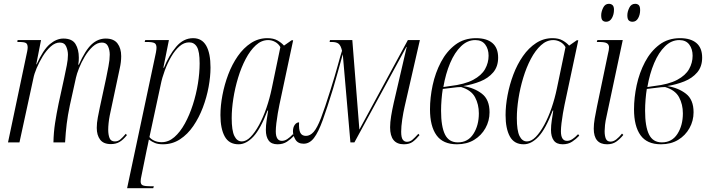

<svg xmlns="http://www.w3.org/2000/svg" viewBox="-20 -746 3712 1006"><path d="M561 9Q522 9 504.5 -14.5Q487 -38 487 -76Q487 -102 492.5 -130.5Q498 -159 503 -183L536 -336Q542 -366 548.5 -399.5Q555 -433 555 -460Q555 -484 546 -503.5Q537 -523 514 -523Q489 -523 466 -502Q443 -481 424.5 -450Q406 -419 394 -388.5Q382 -358 378 -339L346 -194Q335 -142 329.5 -97Q324 -52 321 0H260Q261 -52 268.5 -101Q276 -150 287 -203L316 -336Q324 -374 330 -404Q336 -434 336 -459Q336 -481 327 -502Q318 -523 293 -523Q269 -523 246 -502.5Q223 -482 204 -451Q185 -420 172 -389Q159 -358 155 -336L82 0H22L117 -451Q120 -465 122.5 -477Q125 -489 125 -497Q125 -515 116 -520.5Q107 -526 82 -526H71L72 -536H195L170 -409H172Q206 -485 241 -514.5Q276 -544 312 -544Q358 -544 375.5 -515.5Q393 -487 393 -444Q393 -436 392.5 -426.5Q392 -417 390 -407H393Q427 -483 460 -513.5Q493 -544 534 -544Q576 -544 595.5 -518.5Q615 -493 615 -452Q615 -421 607.5 -388Q600 -355 595 -329L555 -141Q551 -121 549 -101Q547 -81 547 -67Q547 -40 554 -22.5Q561 -5 582 -5Q598 -5 610.5 -15.5Q623 -26 639 -45L645 -38Q625 -13 606 -2Q587 9 561 9Z M789 -433Q794 -455 797 -471Q800 -487 800 -496Q800 -515 789 -520.5Q778 -526 752 -526H738L741 -536H865L836 -391H839Q865 -456 903 -501Q941 -546 992 -546Q1038 -546 1060.5 -506.5Q1083 -467 1083 -392Q1083 -345 1073 -290.5Q1063 -236 1043 -183Q1023 -130 993 -86Q963 -42 923 -16Q883 10 834 10Q809 10 792.5 3.5Q776 -3 760 -15Q756 4 754 15Q752 26 749 38L722 171Q719 183 718 191Q717 199 717 205Q717 221 729 225.5Q741 230 769 230H786L783 240H646ZM827 -1Q863 -1 893.5 -27.5Q924 -54 948.5 -98.5Q973 -143 990.5 -197.5Q1008 -252 1017 -308Q1026 -364 1026 -414Q1026 -476 1012 -500Q998 -524 971 -524Q944 -524 920.5 -503.5Q897 -483 877.5 -449.5Q858 -416 843.5 -377Q829 -338 822 -302L763 -28Q770 -18 787 -9.5Q804 -1 827 -1Z M1230 10Q1180 10 1157.5 -31Q1135 -72 1135 -143Q1135 -192 1145.5 -247.5Q1156 -303 1176 -356Q1196 -409 1226 -452Q1256 -495 1295 -520.5Q1334 -546 1381 -546Q1413 -546 1434 -534Q1455 -522 1468 -507L1508 -535H1516L1444 -197Q1440 -178 1435.5 -152Q1431 -126 1428 -100.5Q1425 -75 1425 -58Q1425 -8 1457 -8Q1471 -8 1485 -17Q1499 -26 1515 -43L1521 -35Q1504 -17 1483.5 -3.5Q1463 10 1434 10Q1402 10 1387.5 -10Q1373 -30 1373 -65Q1373 -89 1377 -115Q1381 -141 1385 -167H1382Q1345 -70 1307.5 -30Q1270 10 1230 10ZM1247 -5Q1270 -5 1293 -28.5Q1316 -52 1337.5 -91.5Q1359 -131 1376 -180.5Q1393 -230 1404 -283L1449 -499Q1439 -517 1421.5 -526.5Q1404 -536 1385 -536Q1350 -536 1320.5 -509Q1291 -482 1267.5 -437.5Q1244 -393 1227.5 -338.5Q1211 -284 1202.5 -229Q1194 -174 1194 -127Q1194 -62 1208 -33.5Q1222 -5 1247 -5Z M2096 10Q2024 10 2024 -79Q2024 -105 2029.5 -138.5Q2035 -172 2043 -207L2111 -500H2109L1837 0H1816L1776 -462Q1761 -406 1749.5 -366.5Q1738 -327 1725 -281Q1694 -180 1671 -116.5Q1648 -53 1625 -23Q1602 7 1571 7Q1541 7 1528 -14.5Q1515 -36 1515 -58Q1515 -79 1524.5 -92Q1534 -105 1547 -105Q1545 -67 1553.5 -50.5Q1562 -34 1583 -34Q1605 -34 1623.5 -55Q1642 -76 1662 -128Q1682 -180 1711 -273Q1736 -352 1750 -404Q1764 -456 1772 -480Q1766 -507 1754.5 -516.5Q1743 -526 1719 -526H1707L1709 -536H1826L1863 -67L2117 -536H2180L2100 -187Q2093 -157 2087.5 -120Q2082 -83 2082 -56Q2082 -25 2090.5 -14Q2099 -3 2112 -3Q2128 -3 2140.5 -13.5Q2153 -24 2172 -45L2178 -38Q2160 -16 2142.5 -3Q2125 10 2096 10Z M2374 10Q2301 10 2267 -37.5Q2233 -85 2233 -173Q2233 -235 2247 -300Q2261 -365 2290.5 -421Q2320 -477 2365.5 -511.5Q2411 -546 2474 -546Q2530 -546 2560 -520.5Q2590 -495 2590 -444Q2590 -397 2564 -366.5Q2538 -336 2496.5 -319.5Q2455 -303 2407 -295Q2465 -286 2505 -255Q2545 -224 2545 -158Q2545 -113 2523.5 -74.5Q2502 -36 2464 -13Q2426 10 2374 10ZM2337 -295Q2415 -304 2459 -327.5Q2503 -351 2521.5 -384Q2540 -417 2540 -454Q2540 -489 2522.5 -512.5Q2505 -536 2470 -536Q2429 -536 2395.5 -503.5Q2362 -471 2338.5 -415.5Q2315 -360 2303 -290ZM2379 0Q2432 0 2460.5 -44.5Q2489 -89 2489 -152Q2489 -199 2469 -236.5Q2449 -274 2396 -290Q2378 -290 2350 -286Q2322 -282 2300 -280Q2296 -256 2293.5 -225Q2291 -194 2291 -166Q2291 -83 2311.5 -41.5Q2332 0 2379 0Z M2724 10Q2674 10 2651.5 -31Q2629 -72 2629 -143Q2629 -192 2639.5 -247.5Q2650 -303 2670 -356Q2690 -409 2720 -452Q2750 -495 2789 -520.5Q2828 -546 2875 -546Q2907 -546 2928 -534Q2949 -522 2962 -507L3002 -535H3010L2938 -197Q2934 -178 2929.5 -152Q2925 -126 2922 -100.5Q2919 -75 2919 -58Q2919 -8 2951 -8Q2965 -8 2979 -17Q2993 -26 3009 -43L3015 -35Q2998 -17 2977.5 -3.5Q2957 10 2928 10Q2896 10 2881.5 -10Q2867 -30 2867 -65Q2867 -89 2871 -115Q2875 -141 2879 -167H2876Q2839 -70 2801.5 -30Q2764 10 2724 10ZM2741 -5Q2764 -5 2787 -28.5Q2810 -52 2831.5 -91.5Q2853 -131 2870 -180.5Q2887 -230 2898 -283L2943 -499Q2933 -517 2915.5 -526.5Q2898 -536 2879 -536Q2844 -536 2814.5 -509Q2785 -482 2761.5 -437.5Q2738 -393 2721.5 -338.5Q2705 -284 2696.5 -229Q2688 -174 2688 -127Q2688 -62 2702 -33.5Q2716 -5 2741 -5Z M3161 10Q3091 10 3091 -72Q3091 -95 3096 -125Q3101 -155 3108 -188L3166 -466Q3171 -484 3171 -498Q3171 -512 3160.5 -519Q3150 -526 3121 -526H3107L3110 -536H3243L3159 -141Q3152 -111 3150 -91Q3148 -71 3148 -59Q3148 -34 3154.5 -19Q3161 -4 3179 -4Q3194 -4 3209 -15.5Q3224 -27 3239 -46L3246 -39Q3228 -17 3208.5 -3.5Q3189 10 3161 10ZM3294 -632Q3282 -632 3274.5 -639Q3267 -646 3267 -666Q3267 -684 3277 -705Q3287 -726 3308 -726Q3320 -726 3327 -719Q3334 -712 3334 -693Q3334 -669 3323.5 -650.5Q3313 -632 3294 -632ZM3156 -632Q3144 -632 3137 -639Q3130 -646 3130 -666Q3130 -684 3140 -705Q3150 -726 3170 -726Q3182 -726 3189.5 -719Q3197 -712 3197 -695Q3197 -670 3186 -651Q3175 -632 3156 -632Z M3443 10Q3370 10 3336 -37.5Q3302 -85 3302 -173Q3302 -235 3316 -300Q3330 -365 3359.5 -421Q3389 -477 3434.5 -511.5Q3480 -546 3543 -546Q3599 -546 3629 -520.5Q3659 -495 3659 -444Q3659 -397 3633 -366.5Q3607 -336 3565.5 -319.5Q3524 -303 3476 -295Q3534 -286 3574 -255Q3614 -224 3614 -158Q3614 -113 3592.5 -74.5Q3571 -36 3533 -13Q3495 10 3443 10ZM3406 -295Q3484 -304 3528 -327.5Q3572 -351 3590.5 -384Q3609 -417 3609 -454Q3609 -489 3591.5 -512.5Q3574 -536 3539 -536Q3498 -536 3464.5 -503.5Q3431 -471 3407.5 -415.5Q3384 -360 3372 -290ZM3448 0Q3501 0 3529.5 -44.5Q3558 -89 3558 -152Q3558 -199 3538 -236.5Q3518 -274 3465 -290Q3447 -290 3419 -286Q3391 -282 3369 -280Q3365 -256 3362.5 -225Q3360 -194 3360 -166Q3360 -83 3380.5 -41.5Q3401 0 3448 0Z"/></svg>

Font: Noto Serif Display ExtraCondensed Light
Style: Italic
Weight: 300
Width: 2
Italic angle: -12°
Designer: Monotype Design Team
Foundry: Monotype Imaging Inc.
Version: Version 2.009